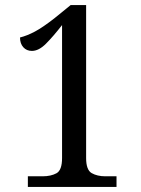

<svg xmlns="http://www.w3.org/2000/svg" viewBox="-20 -738 556 758"><path d="M90 0V-42H148Q181 -42 203 -54Q225 -66 225 -114V-639Q190 -594 161.5 -565.5Q133 -537 106 -537Q85 -537 72 -551.5Q59 -566 59 -590Q87 -597 118 -613.5Q149 -630 195 -666L259 -718H320V-114Q320 -67 342 -54.5Q364 -42 396 -42H440V0Z"/></svg>

Font: Noto Serif SemiCondensed
Style: Regular
Weight: 400
Width: 4
Designer: Monotype Design Team
Foundry: Monotype Imaging Inc.
Version: Version 2.013